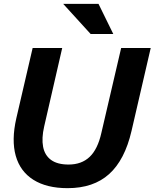

<svg xmlns="http://www.w3.org/2000/svg" viewBox="-20 -970 805 1000"><path d="M332 10Q223 10 154 -33.5Q85 -77 62 -158.5Q39 -240 65 -354L150 -720H304L210 -311Q196 -250 204.5 -205.5Q213 -161 246 -137Q279 -113 337 -113Q405 -113 447 -153Q489 -193 508 -278L611 -720H765L665 -288Q630 -137 548.5 -63.5Q467 10 332 10ZM452 -793 309 -950H493L570 -793Z"/></svg>

Font: Instrument Sans
Style: Bold Italic
Weight: 700
Italic angle: -13°
Designer: Rodrigo Fuenzalida
Foundry: fragTYPE
Version: Version 1.000;gftools[0.9.28]